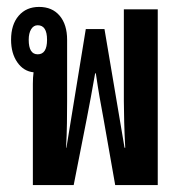

<svg xmlns="http://www.w3.org/2000/svg" viewBox="-20 -535 524 555"><path d="M75 0V-293Q75 -311 77 -326Q48 -329 30 -355Q12 -381 12 -420Q12 -464 34 -489.5Q56 -515 93 -515Q131 -515 152.5 -489.5Q174 -464 174 -420V-243Q174 -215 173.5 -179Q173 -143 171 -108H172L228 -451H282L340 -108H342Q340 -145 339 -182Q338 -219 338 -243V-508H436V0H313L279 -193Q273 -225 268 -253.5Q263 -282 257 -323H255Q248 -282 242.5 -253.5Q237 -225 231 -193L193 0ZM89 -378Q116 -378 116 -420Q116 -462 89 -462Q77 -462 70 -450.5Q63 -439 63 -420Q63 -378 89 -378Z"/></svg>

Font: Noto Sans Thai Looped UI Condensed Medium
Style: Regular
Weight: 500
Width: 3
Designer: Cadson Demak Team
Foundry: Cadson Demak Co., Ltd.
Version: Version 1.000